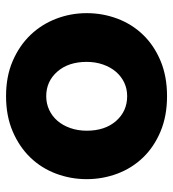

<svg xmlns="http://www.w3.org/2000/svg" viewBox="12 -588 585 650"><g transform="rotate(-90 305.0 -262.5)"><path d="M305 10Q238 10 185.5 -12Q133 -34 97 -71.5Q61 -109 42.5 -158.5Q24 -208 24 -262Q24 -316 42.5 -365.5Q61 -415 97 -452.5Q133 -490 185.5 -512.5Q238 -535 305 -535Q372 -535 424 -512.5Q476 -490 512 -452.5Q548 -415 567 -365.5Q586 -316 586 -262Q586 -208 567.5 -158.5Q549 -109 513 -71.5Q477 -34 424.5 -12Q372 10 305 10ZM188 -262Q188 -200 221 -162.5Q254 -125 305 -125Q330 -125 351 -135Q372 -145 387.5 -163Q403 -181 412 -206.5Q421 -232 421 -262Q421 -324 388 -361.5Q355 -399 305 -399Q280 -399 258.5 -389Q237 -379 221.5 -361Q206 -343 197 -317.5Q188 -292 188 -262Z"/></g></svg>

Font: Oxford Sans
Style: Regular
Weight: 800
Designer: Matt McInerney, Pablo Impallari, Rodrigo Fuenzalida
Foundry: Matt McInerney, Pablo Impallari, Rodrigo Fuenzalida
Version: Version 3.000g; ttfautohint (v1.5) -l 8 -r 28 -G 28 -x 14 -D